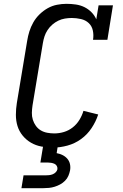

<svg xmlns="http://www.w3.org/2000/svg" viewBox="-20 -763 640 1003"><path d="M257 8Q226 8 196.5 2.5Q167 -3 142 -17.5Q117 -32 98.5 -54.5Q80 -77 71.5 -104.5Q63 -132 63 -163Q63 -194 68 -225L122 -550Q126 -575 133.5 -599Q141 -623 154 -646Q167 -669 186.5 -688Q206 -707 229 -720Q252 -733 277.5 -738Q303 -743 327 -743Q352 -743 376 -739.5Q400 -736 420.5 -726Q441 -716 457.5 -699.5Q474 -683 483 -662L495 -735H570L541 -555H466Q470 -580 465 -603.5Q460 -627 443.5 -642.5Q427 -658 403 -663.5Q379 -669 355 -669Q337 -669 319 -666Q301 -663 284.5 -655Q268 -647 253.5 -634.5Q239 -622 228.5 -606Q218 -590 212.5 -573Q207 -556 204 -538L150 -213Q147 -193 146.5 -174Q146 -155 151.5 -137.5Q157 -120 167.5 -105.5Q178 -91 193 -82Q208 -73 226.5 -69.5Q245 -66 264 -66Q289 -66 314 -73.5Q339 -81 360 -97.5Q381 -114 395 -137Q409 -160 416 -184L493 -165Q481 -128 458.5 -94Q436 -60 403.5 -36.5Q371 -13 332.5 -2.5Q294 8 257 8ZM92 220 103 153H218Q227 153 236.5 152Q246 151 255 147.5Q264 144 271 137Q278 130 280 121Q281 111 276.5 103.5Q272 96 264 92.5Q256 89 247 87.5Q238 86 229 86H191L216 -65H292L276 37Q292 40 306.5 47Q321 54 331.5 66Q342 78 345.5 94Q349 110 346 127Q343 142 337 156Q331 170 319.5 181.5Q308 193 294 200.5Q280 208 265.5 212.5Q251 217 236.5 218.5Q222 220 207 220Z"/></svg>

Font: Iosevka HT Extended
Style: Italic
Weight: 400
Width: 7
Italic angle: -9°
Monospace: yes
Designer: Belleve Invis
Foundry: Belleve Invis
Version: Version 32.3.0; ttfautohint (v1.8.4)